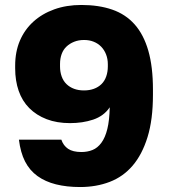

<svg xmlns="http://www.w3.org/2000/svg" viewBox="-20 -733 676 766"><path d="M299.5 13.2Q363.9 13.2 417.5 -7.3Q471.2 -27.8 509.2 -72.2Q547.2 -116.7 568.7 -186.3Q590.2 -256 590.2 -354.8V-375.5Q590.2 -466.6 571.7 -530.8Q553.2 -595 517.2 -635.6Q481.2 -676.2 427.6 -694.7Q374.1 -713.2 304.5 -713.2Q245.2 -713.2 196.5 -695.7Q147.8 -678.2 112.9 -646.4Q78 -614.6 59.2 -570.4Q40.5 -526.2 40.5 -471.3V-460.7Q40.5 -410.9 54.5 -370.6Q68.5 -330.2 96.8 -301.7Q125.2 -273.2 166 -257.5Q206.8 -241.8 259.6 -241.8Q283.7 -241.8 307.1 -245.2Q330.5 -248.7 351.5 -255.7Q372.4 -262.7 389.2 -275Q406 -287.3 417.8 -305Q416.7 -252.8 408.2 -218.4Q399.7 -183.9 384.4 -163.3Q369.2 -142.7 349 -134.6Q328.9 -126.5 304.8 -126.5Q270.7 -126.5 251.7 -139.3Q232.7 -152.2 224.8 -175.7H55.5Q61.7 -124.7 79.9 -88.9Q98.2 -53.2 129.4 -30.7Q160.7 -8.2 203.4 2.5Q246.2 13.2 299.5 13.2ZM315 -372.2Q293.2 -372.2 275.6 -378.7Q258 -385.2 245.3 -397.5Q232.5 -409.8 226 -428.1Q219.5 -446.5 219.5 -467.8V-477.8Q219.5 -499.7 226 -517.4Q232.5 -535.2 245.3 -547.2Q258 -559.3 275.8 -566.4Q293.5 -573.5 315.4 -573.5Q336.7 -573.5 353.9 -566.5Q371.2 -559.6 383.8 -546.6Q396.3 -533.6 403.2 -515.8Q410.2 -498 410.2 -476.8V-467.8Q410.2 -446.5 403.8 -428.1Q397.4 -409.8 384.9 -397.5Q372.3 -385.2 354.6 -378.7Q336.8 -372.2 315 -372.2Z"/></svg>

Font: Golos Text VF
Style: Regular
Weight: 400
Designer: A.Korolkova, Vitaly Kuzmin
Foundry: ParaType Ltd
Version: Version 2.005